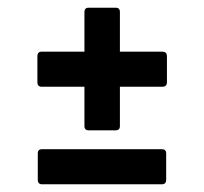

<svg xmlns="http://www.w3.org/2000/svg" viewBox="-20 -520 529 498"><path d="M210 -182Q199 -182 199 -193V-295H88Q77 -295 77 -307V-374Q77 -386 88 -386H199V-489Q199 -500 210 -500H280Q291 -500 291 -489V-386H401Q413 -386 413 -374V-307Q413 -295 401 -295H291V-193Q291 -182 280 -182ZM89 -42Q78 -42 78 -54V-122Q78 -133 89 -133H400Q411 -133 411 -122V-54Q411 -42 400 -42Z"/></svg>

Font: Sofia Sans Condensed
Style: Bold
Weight: 700
Designer: Botio Nikoltchev, Ani Petrova
Foundry: lettersoup
Version: Version 4.101; ttfautohint (v1.8.4.7-5d5b)